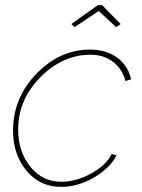

<svg xmlns="http://www.w3.org/2000/svg" viewBox="-20 -721 554 751"><path d="M259 -627 363 -701H379L452 -627L434 -615L366 -678L272 -615ZM31 -210Q31 -338 122.5 -432.5Q214 -527 332 -527Q394 -527 437 -496.5Q480 -466 493 -411L471 -404Q458 -452 421.5 -479.5Q385 -507 335 -507Q225 -507 138 -419Q51 -331 51 -214Q51 -128 98.5 -69Q146 -10 220 -10Q278 -10 337.5 -43Q397 -76 417 -119L436 -113Q408 -61 345.5 -25.5Q283 10 219 10Q136 10 83.5 -53.5Q31 -117 31 -210Z"/></svg>

Font: Raleway-v4020 Thin
Style: Italic
Weight: 250
Italic angle: -12°
Designer: Matt McInerney, Pablo Impallari, Rodrigo Fuenzalida
Foundry: Matt McInerney, Pablo Impallari, Rodrigo Fuenzalida
Version: Version 4.020;PS 004.020;hotconv 1.0.88;makeotf.lib2.5.64775